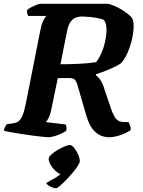

<svg xmlns="http://www.w3.org/2000/svg" viewBox="-31 -724 752 1013"><path d="M223 0Q216 0 192.5 -2.5Q169 -5 138 -9Q107 -13 76 -18Q45 -23 21 -27.5Q-3 -32 -11 -35Q-9 -46 -3.5 -55.5Q2 -65 5 -69L36 -73Q52 -75 64 -82Q76 -89 86 -110.5Q96 -132 105 -176L181 -560Q187 -593 196.5 -613.5Q206 -634 215 -640H118Q115 -644 113 -652.5Q111 -661 112 -671Q119 -678 133.5 -685.5Q148 -693 162 -698.5Q176 -704 182 -704H541Q564 -698 589.5 -685Q615 -672 636 -656.5Q657 -641 667 -626Q674 -611 674 -587Q674 -553 665 -515Q656 -477 641 -443.5Q626 -410 607 -390Q585 -375 546 -358.5Q507 -342 475 -332V-327Q492 -314 503 -295Q514 -276 524 -241L548 -171Q560 -130 575.5 -105Q591 -80 624 -80H647Q651 -74 655 -62Q659 -50 659 -38Q635 -21 602.5 -10.5Q570 0 545 0Q502 0 471 -28.5Q440 -57 423 -119L378 -274Q374 -290 366 -301Q358 -312 337 -312H274L240 -148Q235 -121 226.5 -104Q218 -87 211 -80L316 -67Q318 -62 319.5 -54.5Q321 -47 319 -35Q303 -22 273 -11Q243 0 223 0ZM288 -385Q338 -385 389 -387.5Q440 -390 476 -396Q492 -416 504.5 -445Q517 -474 524 -506Q531 -538 531 -566Q531 -601 517 -619Q504 -625 481.5 -629Q459 -633 436.5 -635Q414 -637 402 -637Q367 -637 348.5 -617.5Q330 -598 323 -561ZM266 269Q252 269 234 260Q216 251 213 241Q231 231 252 219.5Q273 208 288 195Q275 190 260.5 176.5Q246 163 236 146Q226 129 226 114Q226 104 239.5 91.5Q253 79 272.5 67.5Q292 56 310 48.5Q328 41 337 41Q348 41 360.5 56.5Q373 72 381.5 92Q390 112 390 127Q390 135 379 152Q368 169 351 189Q334 209 316 227.5Q298 246 284 257.5Q270 269 266 269Z"/></svg>

Font: Texturina ExtraBold
Style: Italic
Weight: 800
Italic angle: -11°
Designer: Guillermo Torres Carreño
Foundry: Omnibus-Type
Version: Version 1.002; ttfautohint (v1.8.3)